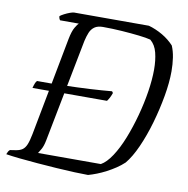

<svg xmlns="http://www.w3.org/2000/svg" viewBox="-86 -781 838 858"><g transform="rotate(10 333.0 -352.0)"><path d="M57 -340Q61 -355 64.5 -363Q68 -371 72 -374H133L184 -375Q261 -377 314 -380Q367 -383 410 -387L415 -380Q410 -366 405.5 -357.5Q401 -349 395 -341H177L126 -340ZM369 0Q345 0 307 -1.5Q269 -3 225 -6Q181 -9 137 -12.5Q93 -16 55.5 -20Q18 -24 -7 -28Q-4 -36 -1 -41Q2 -46 6 -49L32 -53Q51 -56 62 -64Q73 -72 80 -89Q87 -106 93 -137L178 -584Q185 -620 195.5 -637.5Q206 -655 211 -659H126Q123 -663 121.5 -667.5Q120 -672 120 -677Q126 -682 138.5 -688.5Q151 -695 163.5 -699.5Q176 -704 182 -704H521Q536 -700 552.5 -693Q569 -686 584.5 -677Q600 -668 613.5 -657Q627 -646 637 -635Q647 -612 651.5 -582.5Q656 -553 656 -521Q656 -470 645 -407.5Q634 -345 616 -282.5Q598 -220 574.5 -167.5Q551 -115 525 -84Q509 -69 489.5 -56Q470 -43 449 -32Q428 -21 407.5 -13Q387 -5 369 0ZM132 -58H417Q442 -72 466 -108.5Q490 -145 510 -195.5Q530 -246 545.5 -303Q561 -360 569.5 -415Q578 -470 578 -515Q578 -557 569.5 -591Q561 -625 538 -644Q519 -649 484 -653Q449 -657 406 -660Q363 -663 320 -663Q296 -663 282 -653Q268 -643 261 -626Q254 -609 249 -587L158 -119Q153 -94 145 -79.5Q137 -65 132 -58Z"/></g></svg>

Font: Texturina Medium 12pt Thin
Style: Italic
Weight: 250
Italic angle: -11°
Version: Version 1.002